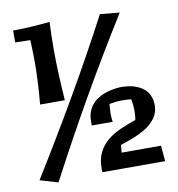

<svg xmlns="http://www.w3.org/2000/svg" viewBox="-82 -787 812 878"><g transform="rotate(-10 324.5 -348.0)"><path d="M98.1 -348.1Q102.5 -398.4 105.2 -449Q107.9 -499.5 107.9 -549.8Q107.9 -574.2 106.9 -597.9Q106 -621.6 105 -646L35.2 -647.9V-703.1Q78.1 -703.1 120.6 -705.8Q163.1 -708.5 206.1 -712.9Q203.1 -649.9 203.1 -587.9Q203.1 -527.3 205.8 -468Q208.5 -408.7 212.9 -348.1ZM529.8 -699.2Q420.4 -524.4 318.4 -346.2Q216.3 -168 119.1 17.1L35.2 -7.8Q144 -183.1 245.1 -357.4Q346.2 -531.7 439 -708ZM616.2 5.9H325.2Q324.2 1.5 324.2 -2.9Q324.2 -7.3 324.2 -11.2Q324.2 -54.7 339.4 -85.2Q354.5 -115.7 380.6 -137.5Q406.7 -159.2 441.2 -174.6Q475.6 -189.9 514.2 -203.1Q516.6 -213.4 517.3 -224.4Q518.1 -235.4 518.1 -246.1Q518.1 -273.4 512.2 -299.8Q502.4 -300.8 491.9 -301.3Q481.4 -301.8 471.2 -301.8Q442.4 -301.8 411.1 -295.9Q408.2 -272.9 408.2 -250Q408.2 -231 411.1 -212.9H314V-231.9Q314 -256.3 320.8 -274.9Q327.6 -293.5 338.9 -307.4Q350.1 -321.3 364.3 -330.6Q378.4 -339.8 393.6 -346.2Q428.2 -360.4 473.1 -362.8Q510.3 -362.8 536.9 -354.5Q563.5 -346.2 580.6 -331.8Q597.7 -317.4 605.7 -297.6Q613.8 -277.8 613.8 -254.9Q613.8 -230 604 -210.4Q594.2 -190.9 578.6 -175.8Q563 -160.6 543.2 -149.2Q523.4 -137.7 502.9 -128.9Q482.4 -120.1 463.4 -113.8Q444.3 -107.4 430.2 -102.1L426.8 -66.9H609.9Z"/></g></svg>

Font: Galindo
Style: Regular
Weight: 400
Version: Version 1.000